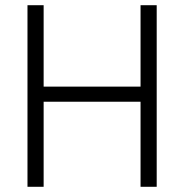

<svg xmlns="http://www.w3.org/2000/svg" viewBox="-20 -717 708 737"><path d="M85.5 -697H147.5V-384.5H519.5V-697H581.5V0H519.5V-326.5H147.5V0H85.5Z"/></svg>

Font: HK Grotesk Light
Style: Regular
Weight: 300
Designer: Alfredo Marco Pradil
Foundry: Hanken Design Co.
Version: Version 3.001